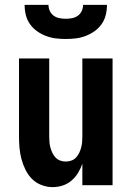

<svg xmlns="http://www.w3.org/2000/svg" viewBox="-20 -760 540 788"><path d="M196 8Q173 8 150.5 -0.5Q128 -9 111.5 -25.5Q95 -42 84.5 -63.5Q74 -85 68 -107.5Q62 -130 60 -153.5Q58 -177 58 -200V-520H182V-200Q182 -188 183 -176.5Q184 -165 187 -154Q190 -143 195 -132.5Q200 -122 208 -113.5Q216 -105 227 -101Q238 -97 250 -97Q262 -97 273 -101Q284 -105 292 -113.5Q300 -122 305 -132.5Q310 -143 313 -154Q316 -165 317 -176.5Q318 -188 318 -200V-520H442V0H318V-88Q311 -68 300 -50Q289 -32 273 -18.5Q257 -5 237 1.5Q217 8 196 8ZM250 -600Q229 -600 208.5 -602.5Q188 -605 168.5 -612.5Q149 -620 132 -632Q115 -644 103 -661Q91 -678 86 -698.5Q81 -719 81 -740H179Q179 -727 184.5 -715Q190 -703 200.5 -695.5Q211 -688 224 -685.5Q237 -683 250 -683Q263 -683 276 -685.5Q289 -688 299.5 -695.5Q310 -703 315.5 -715Q321 -727 321 -740H419Q419 -719 414 -698.5Q409 -678 397 -661Q385 -644 368 -632Q351 -620 331.5 -612.5Q312 -605 291.5 -602.5Q271 -600 250 -600Z"/></svg>

Font: Iosevka Extrabold
Style: Regular
Weight: 800
Monospace: yes
Designer: Belleve Invis
Foundry: Belleve Invis
Version: Version 32.5.0; ttfautohint (v1.8.4)